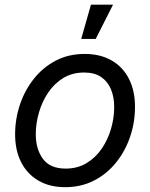

<svg xmlns="http://www.w3.org/2000/svg" viewBox="-20 -775 631 807"><path d="M253.9 11.7Q188.5 11.7 141.4 -15.9Q94.2 -43.5 68.8 -93.3Q43.5 -143.1 43.5 -210Q43.5 -274.4 63.7 -335Q84 -395.5 122.1 -443.6Q160.2 -491.7 214.1 -520Q268.1 -548.3 335.9 -548.3Q401.4 -548.3 449 -521Q496.6 -493.7 522 -443.6Q547.4 -393.6 547.4 -326.2Q547.4 -260.7 526.9 -200.2Q506.3 -139.6 467.8 -91.8Q429.2 -43.9 375.2 -16.1Q321.3 11.7 253.9 11.7ZM255.9 -66.4Q306.2 -66.4 344.2 -89.6Q382.3 -112.8 408 -150.6Q433.6 -188.5 446.8 -234.1Q460 -279.8 460 -324.7Q460 -366.7 446.5 -399.4Q433.1 -432.1 405.3 -451.2Q377.4 -470.2 333.5 -470.2Q284.2 -470.2 246.3 -447.3Q208.5 -424.3 182.6 -386Q156.7 -347.7 143.6 -301.8Q130.4 -255.9 130.4 -210.4Q130.4 -148.4 160.4 -107.4Q190.4 -66.4 255.9 -66.4ZM321.3 -611.3 362.3 -755.4H455.1L382.3 -611.3Z"/></svg>

Font: Inter 17pt
Style: Italic
Weight: 400
Italic angle: -9.3988°
Version: Version 4.001;git-66647c0bb